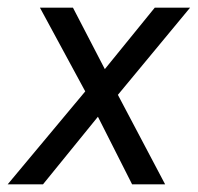

<svg xmlns="http://www.w3.org/2000/svg" viewBox="-40 -480 515 500"><path d="M363 -460H455L267 -233L390 0H304L215 -176L72 0H-20L182 -242L64 -460H150L233 -300Z"/></svg>

Font: Jost*
Style: Italic
Weight: 400
Italic angle: -10°
Version: Version 3.7